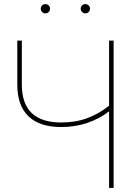

<svg xmlns="http://www.w3.org/2000/svg" viewBox="-20 -928 663 948"><path d="M282.2 -300.8Q175.3 -300.8 120.4 -354Q65.4 -407.2 65.4 -509.8V-727.5H87.9V-509.8Q87.9 -323.2 282.7 -323.2Q353 -323.2 411.1 -344.7Q469.2 -366.2 518.6 -406.2V-727.5H541V0H518.6V-378.4Q470.7 -341.3 410.9 -321Q351.1 -300.8 282.2 -300.8ZM204.1 -861.8Q194.8 -861.8 188 -868.7Q181.2 -875.5 181.2 -884.8Q181.2 -894.5 188 -901.1Q194.8 -907.7 204.1 -907.7Q213.9 -907.7 220.5 -901.1Q227.1 -894.5 227.1 -884.8Q227.1 -875.5 220.5 -868.7Q213.9 -861.8 204.1 -861.8ZM401.4 -861.8Q392.1 -861.8 385.3 -868.7Q378.4 -875.5 378.4 -884.8Q378.4 -894.5 385.3 -901.1Q392.1 -907.7 401.4 -907.7Q411.1 -907.7 417.7 -901.1Q424.3 -894.5 424.3 -884.8Q424.3 -875.5 417.7 -868.7Q411.1 -861.8 401.4 -861.8Z"/></svg>

Font: Inter Display Thin
Style: Regular
Weight: 100
Designer: Rasmus Andersson
Foundry: rsms
Version: Version 4.000;git-a52131595